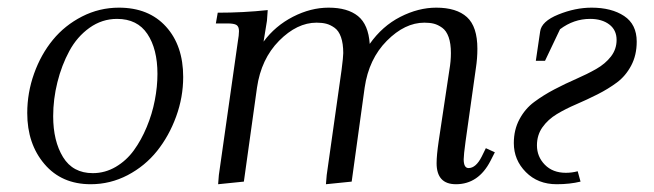

<svg xmlns="http://www.w3.org/2000/svg" viewBox="-20 -472 1701 499"><path d="M50.8 -178.2Q50.8 -231 68.6 -280.8Q86.4 -330.6 117.4 -368.4Q148.4 -406.2 193.4 -429.2Q238.3 -452.1 289.1 -452.1Q366.7 -452.1 411.4 -402.8Q456.1 -353.5 456.1 -272Q456.1 -219.2 437.7 -168.9Q419.4 -118.7 388.2 -79.6Q356.9 -40.5 311.8 -16.8Q266.6 6.8 215.8 6.8Q140.1 6.8 95.5 -45.7Q50.8 -98.1 50.8 -178.2ZM118.2 -169.9Q118.2 -105.5 143.8 -63.7Q169.4 -22 221.2 -22Q252.9 -22 280.8 -38.3Q308.6 -54.7 327.9 -81.3Q347.2 -107.9 361.3 -141.8Q375.5 -175.8 382.3 -211.2Q389.2 -246.6 389.2 -279.8Q389.2 -344.7 363 -383.8Q336.9 -422.9 284.2 -422.9Q245.1 -422.9 212.6 -399.7Q180.2 -376.5 160.2 -339.4Q140.1 -302.2 129.2 -258.3Q118.2 -214.4 118.2 -169.9Z M541 -411.1 545.9 -439Q612.8 -439 675.8 -445.8L673.8 -418L665 -363.8Q695.3 -404.8 741.5 -428.5Q787.6 -452.1 834 -452.1Q883.3 -452.1 910.4 -430.2Q937.5 -408.2 940.9 -357.9Q973.6 -404.3 1020.5 -428.2Q1067.4 -452.1 1113.8 -452.1Q1166.5 -452.1 1193.6 -427.5Q1220.7 -402.8 1220.7 -345.2Q1220.7 -320.3 1216.8 -294.9L1189.9 -104Q1185.1 -68.8 1185.1 -58.1Q1185.1 -35.2 1197.8 -35.2Q1216.8 -35.2 1231.9 -64.9L1242.7 -86.9L1266.1 -76.2L1254.9 -54.2Q1223.6 6.8 1165 6.8Q1114.7 6.8 1114.7 -47.9Q1114.7 -68.4 1120.1 -105L1147.9 -290Q1151.9 -313 1151.9 -334Q1151.9 -358.9 1146 -375.5Q1140.1 -392.1 1129.2 -399.9Q1118.2 -407.7 1107.7 -410.4Q1097.2 -413.1 1083 -413.1Q1032.2 -413.1 985.4 -366Q938.5 -318.8 927.7 -244.1L894 0L827.1 6.8L829.1 -17.1L867.7 -290Q872.1 -324.2 872.1 -334Q872.1 -358.9 866.2 -375.5Q860.4 -392.1 849.4 -399.9Q838.4 -407.7 827.6 -410.4Q816.9 -413.1 802.7 -413.1Q752 -413.1 705.3 -366Q658.7 -318.8 647.9 -244.1L613.8 0L546.9 6.8L548.8 -17.1L598.1 -363.8Q601.1 -380.9 601.1 -391.1Q601.1 -402.8 594.7 -407Q588.4 -411.1 570.8 -411.1Z M1315.4 -100.1Q1315.4 -134.8 1330.1 -162.1Q1344.7 -189.5 1368.4 -207Q1392.1 -224.6 1420.4 -239.5Q1448.7 -254.4 1477.3 -266.8Q1505.9 -279.3 1529.5 -292.7Q1553.2 -306.2 1567.9 -325.2Q1582.5 -344.2 1582.5 -368.2Q1582.5 -394 1563.5 -408.4Q1544.4 -422.9 1513.7 -422.9Q1471.2 -422.9 1435.5 -396L1396.5 -314H1372.6L1383.8 -390.1Q1387.2 -416.5 1431.2 -434.3Q1475.1 -452.1 1517.6 -452.1Q1569.3 -452.1 1602.1 -430.4Q1634.8 -408.7 1634.8 -363.8Q1634.8 -328.6 1620.4 -301.5Q1606 -274.4 1583.3 -257.6Q1560.5 -240.7 1533 -226.8Q1505.4 -212.9 1477.5 -200.9Q1449.7 -189 1427 -175.3Q1404.3 -161.6 1389.9 -141.4Q1375.5 -121.1 1375.5 -94.2Q1375.5 -64.9 1396 -43.9Q1416.5 -22.9 1450.7 -22.9Q1466.3 -22.9 1481.4 -26.9L1488.8 0Q1460.9 6.8 1426.8 6.8Q1377.9 6.8 1346.7 -24.7Q1315.4 -56.2 1315.4 -100.1Z"/></svg>

Font: Dihjauti
Style: Italic
Weight: 400
Italic angle: -9°
Designer: T. Christopher White
Version: Version 3.0.0